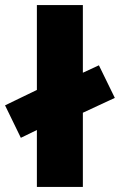

<svg xmlns="http://www.w3.org/2000/svg" viewBox="-37 -740 474 760"><path d="M45.5 -194.5 -17 -323 200 -428V-410L354.5 -481.5L417.5 -352.5L200 -251.5V-269.5ZM109 0V-720H291V0Z"/></svg>

Font: Geologica ExtraBold
Style: Regular
Weight: 800
Designer: Sindre Bremnes, Frode Helland
Foundry: Monokrom Skriftforlag AS
Version: Version 1.010;gftools[0.9.28]